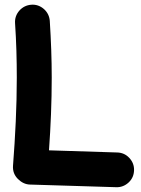

<svg xmlns="http://www.w3.org/2000/svg" viewBox="-20 -737 604 821"><path d="M113.8 -716.8C93.8 -715.3 76.7 -707 63 -691.9C49.3 -676.3 43 -658.2 44.4 -637.7C49.8 -558.1 51.8 -481 51.8 -405.3C51.8 -278.8 45.4 -156.2 35.6 -27.8C34.2 -5.9 41 12.7 56.6 28.3C71.8 43.5 89.4 51.8 108.4 52.2L477.5 63.5C497.6 64 515.1 57.1 530.3 43C545.4 28.8 552.7 11.2 553.2 -9.3C553.7 -29.3 546.9 -46.9 532.7 -62C518.6 -77.1 501 -84.5 481 -85L189.5 -94.2C196.8 -197.3 201.2 -299.8 201.2 -405.3C201.2 -483.9 198.2 -564 192.9 -647.5C191.4 -667.5 183.1 -684.6 168 -698.2C152.3 -711.9 134.3 -718.3 113.8 -716.8Z"/></svg>

Font: Mikhak ExtraBold
Style: Regular
Weight: 800
Designer: Amin Abedi
Version: Version 3.2